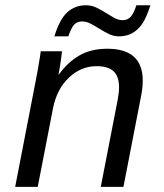

<svg xmlns="http://www.w3.org/2000/svg" viewBox="-20 -728 640 748"><path d="M372.6 0 438.5 -339.4Q443.8 -367.7 443.8 -387.2Q443.8 -430.2 422.6 -450.2Q401.4 -470.2 356.4 -470.2Q295.9 -470.2 248.8 -426Q201.7 -381.8 186.5 -306.2L127 0H39.1L119.6 -415.5Q123 -432.1 126.2 -450.4Q129.4 -468.8 132.1 -485.1Q134.8 -501.5 136.7 -513.2Q138.7 -524.9 138.7 -528.3H221.7Q221.7 -525.4 217.5 -495.4Q213.4 -465.3 208 -438H209.5Q242.7 -484.4 288.1 -511.2Q333.5 -538.1 397.9 -538.1Q536.1 -538.1 536.1 -414.1Q536.1 -386.2 529.3 -352.1L460.9 0ZM443.4 -586.4Q422.9 -586.4 404.3 -595.5Q385.7 -604.5 368.2 -615.5Q350.6 -626.5 333.7 -635.5Q316.9 -644.5 299.8 -644.5Q281.7 -644.5 270 -633.1Q258.3 -621.6 246.1 -586.4H191.9Q212.4 -653.3 242.4 -680.4Q272.5 -707.5 314.9 -707.5Q336.4 -707.5 355.2 -698.5Q374 -689.5 391.4 -678.5Q408.7 -667.5 425 -658.4Q441.4 -649.4 457.5 -649.4Q477.1 -649.4 489.3 -662.8Q501.5 -676.3 511.2 -707.5H565.9Q550.8 -660.2 534.9 -636.5Q519 -612.8 496.6 -599.6Q474.1 -586.4 443.4 -586.4Z"/></svg>

Font: Cousine
Style: Italic
Weight: 400
Italic angle: -12°
Monospace: yes
Designer: Steve Matteson
Foundry: Monotype Imaging Inc.
Version: Version 1.21